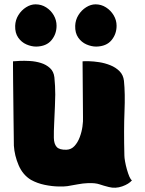

<svg xmlns="http://www.w3.org/2000/svg" viewBox="-20 -844 669 886"><path d="M241 -725Q241 -687 217.5 -658.5Q194 -630 147 -629Q125 -629 102 -639Q79 -649 64 -670.5Q49 -692 50 -725Q51 -752 65 -774.5Q79 -797 100.5 -810.5Q122 -824 144 -824Q171 -824 193 -810Q215 -796 228 -773.5Q241 -751 241 -725ZM518 -725Q518 -687 494.5 -658.5Q471 -630 424 -629Q402 -629 379 -639Q356 -649 341 -670.5Q326 -692 327 -725Q328 -752 342 -774.5Q356 -797 377.5 -810.5Q399 -824 421 -824Q447 -824 469 -810Q491 -796 504.5 -773.5Q518 -751 518 -725ZM554 -126Q554 -117 557 -99.5Q560 -82 565.5 -62.5Q571 -43 577 -29Q583 -15 589 -12Q575 5 544 16Q513 27 482 19Q458 13 439 6.5Q420 0 387 1Q362 2 339 6.5Q316 11 291 15Q279 17 249.5 16.5Q220 16 186 9Q152 2 123 -14Q85 -37 66 -81.5Q47 -126 44 -172Q44 -183 43.5 -215Q43 -247 42.5 -291Q42 -335 41.5 -382Q41 -429 40.5 -469.5Q40 -510 40 -535.5Q40 -561 40 -561Q49 -562 70.5 -563Q92 -564 118 -562.5Q144 -561 168.5 -553.5Q193 -546 210.5 -530Q228 -514 231 -487Q233 -465 234 -447Q235 -429 235 -407.5Q235 -386 233.5 -354.5Q232 -323 230 -275Q228 -236 228.5 -208Q229 -180 241.5 -166Q254 -152 287 -153Q309 -154 324 -170.5Q339 -187 348 -211Q357 -235 360.5 -260Q364 -285 363 -304L361 -561Q370 -562 391 -561.5Q412 -561 438 -557Q464 -553 489 -543Q514 -533 531.5 -515.5Q549 -498 552 -471Q558 -413 554.5 -329.5Q551 -246 554 -126Z"/></svg>

Font: Potta One
Style: Regular
Weight: 400
Designer: 108,108go
Foundry: Font Zone 108
Version: Version 1.000